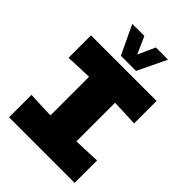

<svg xmlns="http://www.w3.org/2000/svg" viewBox="-271 -1081 1203 1203"><g transform="rotate(45 330.5 -480.0)"><path d="M621 -527Q502 -533 445 -534V-192Q503 -193 621 -199V0H40V-199Q155 -193 215 -192V-534Q155 -533 40 -527V-726H621ZM330 -846 381 -960H489L397 -768H263L172 -960H279Z"/></g></svg>

Font: Mantou Sans
Style: Regular
Weight: 400
Designer: Mant0u / artakana
Foundry: Mant0u / artakana
Version: Version 1.001;October 22, 2023;FontCreator 14.0.0.2901 64-bi